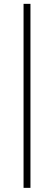

<svg xmlns="http://www.w3.org/2000/svg" viewBox="-20 -730 274 974"><path d="M134.5 223H99.5V-710.5H134.5Z"/></svg>

Font: Anek Gujarati ExtraLight
Style: Regular
Weight: 250
Version: Version 1.003